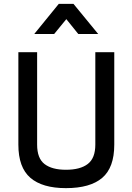

<svg xmlns="http://www.w3.org/2000/svg" viewBox="-20 -964 682 993"><path d="M172 -216Q172 -145 210.5 -115.5Q249 -86 321 -86Q395 -86 434 -116Q473 -146 473 -216V-694H571V-216Q571 -97 508.5 -44Q446 9 321 9Q199 9 137 -44.5Q75 -98 75 -216V-694H172ZM157 -788 284 -944H360L488 -788H385L323 -865L260 -788Z"/></svg>

Font: TitilliumText22L Lt
Style: Medium
Weight: 500
Designer: Campivisivi
Foundry: Campivisivi
Version: 1.000